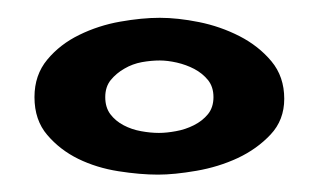

<svg xmlns="http://www.w3.org/2000/svg" viewBox="-20 -789 365 220"><path d="M163.1 -768.6Q183.6 -768.6 208 -763.7Q232.4 -758.8 254.4 -747.6Q276.4 -736.3 291 -718.8Q305.7 -701.2 305.7 -675.8Q305.7 -651.4 290 -634.8Q274.4 -618.2 252.4 -607.9Q230.5 -597.7 205.1 -593.3Q179.7 -588.9 161.1 -588.9Q140.6 -588.9 115.7 -592.8Q90.8 -596.7 69.8 -606.9Q48.8 -617.2 34.2 -634.3Q19.5 -651.4 19.5 -677.7Q19.5 -703.1 34.2 -720.7Q48.8 -738.3 70.8 -749Q92.8 -759.8 117.7 -764.2Q142.6 -768.6 163.1 -768.6ZM100.6 -677.7Q100.6 -666 106.4 -658.2Q112.3 -650.4 121.6 -645.5Q130.9 -640.6 141.6 -638.7Q152.3 -636.7 162.1 -636.7Q170.9 -636.7 181.6 -638.7Q192.4 -640.6 202.1 -645.5Q211.9 -650.4 218.3 -658.2Q224.6 -666 224.6 -677.7Q224.6 -689.5 218.3 -697.3Q211.9 -705.1 202.6 -710Q193.4 -714.8 182.6 -717.3Q171.9 -719.7 163.1 -719.7Q153.3 -719.7 142.6 -717.8Q131.8 -715.8 122.6 -710.4Q113.3 -705.1 106.9 -697.3Q100.6 -689.5 100.6 -677.7Z"/></svg>

Font: Cherry Cream Soda
Style: Regular
Weight: 400
Designer: Font Diner, Inc
Foundry: Font Diner, Inc
Version: Version 1.001